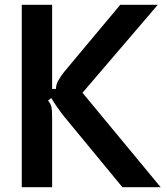

<svg xmlns="http://www.w3.org/2000/svg" viewBox="-20 -783 697 803"><path d="M71 0V-763H198V-411H214Q214 -429 224 -446.5Q234 -464 248 -482L483 -763H640L325 -395L652 0H492L248 -296Q223 -327 194 -373L181 -362Q192 -349 195 -336Q198 -323 198 -288V0Z"/></svg>

Font: Open Sauce Sans SemiBold
Style: Regular
Weight: 600
Designer: Alfredo Marco Pradil
Foundry: Creative Sauce Fz LLC
Version: Version 1.477